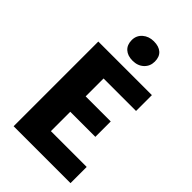

<svg xmlns="http://www.w3.org/2000/svg" viewBox="-287 -1089 1191 1191"><g transform="rotate(45 308.0 -494.0)"><path d="M80 0V-743H550V-604H265V-447H485V-312H265V-142H579V0ZM314 -809Q270.5 -809 245.2 -832Q220 -855 220 -896Q220 -936.5 249.5 -962.2Q279 -988 323 -988Q367.5 -988 391.8 -966.2Q416 -944.5 416 -903Q416 -862 387.5 -835.5Q359 -809 314 -809Z"/></g></svg>

Font: Merriweather Sans ExtraBold
Style: Regular
Weight: 800
Designer: Eben Sorkin
Foundry: Eben Sorkin
Version: Version 2.001; ttfautohint (v1.8.3)